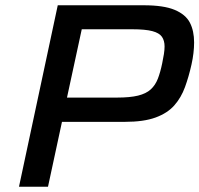

<svg xmlns="http://www.w3.org/2000/svg" viewBox="-20 -708 756 728"><path d="M52 0 199 -688H525Q601 -688 642.5 -670.5Q684 -653 700 -622Q716 -591 716 -547Q716 -528 713.5 -506.5Q711 -485 706 -463Q696 -418 681.5 -378Q667 -338 641 -308.5Q615 -279 570 -262.5Q525 -246 454 -246H215L162 0ZM234 -338H424Q473 -338 503.5 -345.5Q534 -353 551.5 -369Q569 -385 578.5 -409.5Q588 -434 595 -468Q599 -487 601.5 -503Q604 -519 604 -532Q604 -554 594 -568.5Q584 -583 557.5 -590Q531 -597 482 -597H290Z"/></svg>

Font: Saira SemiExpanded Medium
Style: Italic
Weight: 500
Width: 6
Italic angle: -12°
Designer: Hector Gatti with collaboration of the Omnibus-Type team
Foundry: Omnibus-Type
Version: Version 1.101